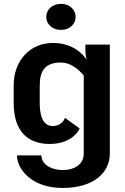

<svg xmlns="http://www.w3.org/2000/svg" viewBox="-20 -728 640 982"><path d="M366.7 -641.7C366.7 -678.3 336.7 -708.3 291.7 -708.3C246.7 -708.3 216.7 -678.3 216.7 -641.7C216.7 -605 246.7 -575 291.7 -575C336.7 -575 366.7 -605 366.7 -641.7ZM541.7 58.3V-500H416.7V-475C416.7 -452.5 420 -435.8 423.3 -423.3C395 -463.3 341.7 -508.3 250 -508.3C134.2 -508.3 50 -418.3 50 -291.7V-200C50 -55.8 123.3 8.3 233.3 8.3C322.5 8.3 370.8 -35 387.5 -70.8L312.5 -125C304.2 -102.5 281.7 -83.3 250 -83.3C194.2 -83.3 183.3 -147.5 183.3 -200V-291.7C183.3 -360.8 206.7 -408.3 291.7 -408.3C337.5 -408.3 379.2 -377.5 408.3 -341.7V58.3C408.3 110.8 363.3 141.7 300 141.7C248.3 141.7 191.7 116.7 191.7 66.7H66.7C66.7 135 140 233.3 300 233.3C460 233.3 541.7 154.2 541.7 58.3Z"/></svg>

Font: BoonHome
Style: Bold
Weight: 700
Designer: Sungsit Sawaiwan
Foundry: Sungsit Sawaiwan
Version: Version 0.2